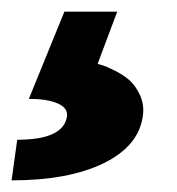

<svg xmlns="http://www.w3.org/2000/svg" viewBox="-35 -60 305 330"><path d="M75.7 -40H166.5L132.8 49.8Q136.2 50.8 142.1 52.5Q147.9 54.2 162.6 61.5Q177.2 68.8 187.7 78.1Q198.2 87.4 205.8 104Q213.4 120.6 210.4 140.1Q203.1 191.4 142.8 220.7Q82.5 250 -15.1 250L-5.4 180.2Q74.2 180.2 80.1 140.1Q82 125.5 64 117.7Q45.9 109.9 14.6 109.9Z"/></svg>

Font: Fivo Sans Heavy
Style: Regular
Weight: 900
Designer: Alexander Slobzheninov
Foundry: Alexander Slobzheninov
Version: 1.0